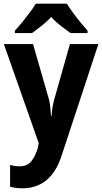

<svg xmlns="http://www.w3.org/2000/svg" viewBox="-20 -786 558 1046"><path d="M1 -546H160L248 -240Q252 -222 254 -200.5Q256 -179 258 -154H261Q263 -181 266 -200.5Q269 -220 274 -239L361 -546H516L312 73Q292 130 261 167.5Q230 205 189.5 222.5Q149 240 103 240Q82 240 65.5 237.5Q49 235 35 232V113Q46 116 59.5 118Q73 120 87 120Q128 120 150.5 92.5Q173 65 186 20L191 -6ZM344 -766Q358 -744 377.5 -717Q397 -690 418.5 -664Q440 -638 457 -619V-606H364Q340 -623 311.5 -645Q283 -667 259 -693Q234 -667 206 -645Q178 -623 155 -606H61V-619Q80 -639 101 -665Q122 -691 142 -717.5Q162 -744 175 -766Z"/></svg>

Font: Noto Sans Bengali SemiCondensed
Style: Bold
Weight: 700
Width: 4
Designer: Jelle Bosma - Monotype Design Team
Foundry: Monotype Imaging Inc.
Version: Version 2.003